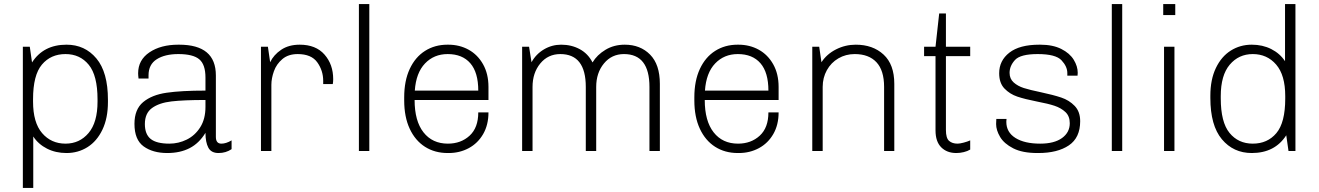

<svg xmlns="http://www.w3.org/2000/svg" viewBox="-20 -740 6463 941"><path d="M509 -251V-240Q509 -161 482 -104.5Q455 -48 409 -19Q363 10 306 10Q253 10 210.5 -11.5Q168 -33 143 -71V181H92V-511H126L137 -434Q193 -521 306 -521Q396 -521 452.5 -453.5Q509 -386 509 -251ZM142 -254V-242Q142 -139 186.5 -87.5Q231 -36 301 -36Q370 -36 414 -88Q458 -140 458 -242V-253Q458 -370 415 -422.5Q372 -475 301 -475Q229 -475 185.5 -423.5Q142 -372 142 -254Z M1038 -370V-69Q1038 -36 1065 -36Q1088 -36 1115 -52V-9Q1087 10 1051 10Q1015 10 1001 -16.5Q987 -43 987 -89Q956 -38 909.5 -14Q863 10 800 10Q729 10 684 -22.5Q639 -55 639 -133Q639 -204 681.5 -239.5Q724 -275 796.5 -285.5Q869 -296 987 -296V-360Q987 -424 956.5 -449.5Q926 -475 854 -475Q788 -475 748 -449.5Q708 -424 708 -371V-355H659Q657 -371 657 -381Q657 -446 712.5 -483.5Q768 -521 854 -521H858Q948 -521 993 -483.5Q1038 -446 1038 -370ZM690 -132Q690 -82 718.5 -59Q747 -36 810 -36Q855 -36 895.5 -56Q936 -76 961.5 -116.5Q987 -157 987 -216V-250Q881 -250 820.5 -243Q760 -236 725 -210.5Q690 -185 690 -132Z M1613 -352Q1613 -339 1611 -328H1564V-344Q1564 -394 1535 -434.5Q1506 -475 1439 -475Q1393 -475 1364 -450.5Q1335 -426 1322.5 -391Q1310 -356 1310 -324V0H1259V-511H1293L1304 -435Q1321 -471 1358 -496Q1395 -521 1449 -521Q1528 -521 1570.5 -472.5Q1613 -424 1613 -352Z M1790 -720V0H1739V-720Z M2374 -314V-250H2012Q2012 -147 2055.5 -91.5Q2099 -36 2175 -36Q2239 -36 2281.5 -75Q2324 -114 2324 -189H2374Q2374 -128 2348 -83Q2322 -38 2277.5 -14Q2233 10 2179 10H2174Q2111 10 2063 -20.5Q2015 -51 1988 -109Q1961 -167 1961 -248V-263Q1961 -344 1988 -402Q2015 -460 2063 -490.5Q2111 -521 2173 -521H2177Q2232 -521 2276.5 -496.5Q2321 -472 2347.5 -425Q2374 -378 2374 -314ZM2013 -296H2324Q2324 -385 2285 -430Q2246 -475 2174 -475Q2107 -475 2063 -429Q2019 -383 2013 -296Z M2884 -434Q2906 -471 2947.5 -496Q2989 -521 3042 -521Q3118 -521 3166 -472.5Q3214 -424 3214 -329V0H3163V-314Q3163 -475 3038 -475Q2978 -475 2940 -429Q2902 -383 2902 -314V0H2851V-314Q2851 -475 2726 -475Q2666 -475 2628 -429Q2590 -383 2590 -314V0H2539V-511H2573L2585 -435Q2607 -475 2646 -498Q2685 -521 2730 -521Q2781 -521 2821.5 -499Q2862 -477 2884 -434Z M3796 -314V-250H3434Q3434 -147 3477.5 -91.5Q3521 -36 3597 -36Q3661 -36 3703.5 -75Q3746 -114 3746 -189H3796Q3796 -128 3770 -83Q3744 -38 3699.5 -14Q3655 10 3601 10H3596Q3533 10 3485 -20.5Q3437 -51 3410 -109Q3383 -167 3383 -248V-263Q3383 -344 3410 -402Q3437 -460 3485 -490.5Q3533 -521 3595 -521H3599Q3654 -521 3698.5 -496.5Q3743 -472 3769.5 -425Q3796 -378 3796 -314ZM3435 -296H3746Q3746 -385 3707 -430Q3668 -475 3596 -475Q3529 -475 3485 -429Q3441 -383 3435 -296Z M4363 -329V0H4313V-314Q4313 -395 4275.5 -435Q4238 -475 4169 -475Q4125 -475 4089 -454Q4053 -433 4032.5 -396Q4012 -359 4012 -314V0H3961V-511H3995L4006 -435Q4032 -475 4077.5 -498Q4123 -521 4174 -521Q4258 -521 4310.5 -472.5Q4363 -424 4363 -329Z M4616 -674V-511H4735V-465H4616V-103Q4616 -63 4631.5 -49.5Q4647 -36 4673 -36Q4684 -36 4703 -41Q4722 -46 4735 -52V-7Q4722 1 4703.5 5.5Q4685 10 4667 10Q4621 10 4593 -18Q4565 -46 4565 -101V-465H4509V-511H4565L4583 -674Z M5262 -383 5261 -369H5211V-382Q5211 -414 5182.5 -444.5Q5154 -475 5066 -475Q4981 -475 4954.5 -446Q4928 -417 4928 -383Q4928 -354 4948 -336Q4968 -318 4998 -308.5Q5028 -299 5081 -288Q5142 -275 5181 -262Q5220 -249 5247 -221Q5274 -193 5274 -146Q5274 -65 5218.5 -27.5Q5163 10 5069 10H5064Q4991 10 4946 -13Q4901 -36 4881.5 -69Q4862 -102 4862 -132Q4862 -145 4863 -157H4913Q4912 -152 4912 -143Q4912 -92 4956.5 -64Q5001 -36 5078 -36Q5147 -36 5185 -63.5Q5223 -91 5223 -136Q5223 -171 5201.5 -191Q5180 -211 5148.5 -221.5Q5117 -232 5064 -242Q5003 -254 4966 -266.5Q4929 -279 4903 -306Q4877 -333 4877 -381Q4877 -443 4927 -482Q4977 -521 5074 -521H5078Q5140 -521 5181.5 -500Q5223 -479 5242.5 -447Q5262 -415 5262 -383Z M5480 -720V0H5429V-720Z M5740 -666H5681V-720H5740ZM5736 -511V0H5685V-511Z M6278 -440V-720H6329V0H6295L6284 -77Q6228 10 6115 10Q6025 10 5968.5 -57.5Q5912 -125 5912 -260V-271Q5912 -350 5939 -406.5Q5966 -463 6012 -492Q6058 -521 6115 -521Q6168 -521 6210.5 -499.5Q6253 -478 6278 -440ZM5963 -269V-258Q5963 -141 6006 -88.5Q6049 -36 6120 -36Q6192 -36 6235.5 -87.5Q6279 -139 6279 -257V-269Q6279 -372 6234.5 -423.5Q6190 -475 6120 -475Q6051 -475 6007 -423Q5963 -371 5963 -269Z"/></svg>

Font: Chivo Thin
Style: Regular
Weight: 100
Designer: Hector Gatti
Foundry: Omnibus-Type
Version: Version 1.007